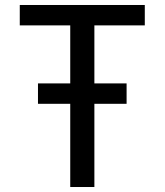

<svg xmlns="http://www.w3.org/2000/svg" viewBox="-20 -750 660 770"><path d="M132.3 -415.5H487.7V-333.7H132.3ZM261.7 0V-730H358.5V0ZM59.3 -730H560.7V-648.2H59.3Z"/></svg>

Font: Monaspace Neon Var
Style: Regular
Weight: 400
Designer: Riley Cran and the Lettermatic Team
Version: Version 1.000 (Monaspace Neon Var)